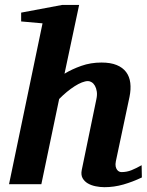

<svg xmlns="http://www.w3.org/2000/svg" viewBox="-20 -757 605 789"><path d="M563 -27.8Q525.4 -9.8 487.1 1.2Q448.7 12.2 409.2 12.2Q391.6 12.2 373.3 8.5Q355 4.9 340.8 -3.4Q326.7 -11.7 319.3 -25.1Q312 -38.6 315.9 -58.1L376 -349.1Q379.9 -367.2 377.7 -381.1Q375.5 -395 370.1 -404.5Q364.7 -414.1 356.9 -418.9Q349.1 -423.8 341.8 -423.8Q330.6 -423.8 316.4 -418.2Q302.2 -412.6 286.6 -402.6Q271 -392.6 254.6 -379.2Q238.3 -365.7 223.1 -350.1L149.9 0H17.1L154.8 -661.1L66.9 -668.9V-705.1L235.8 -736.8H305.2L245.1 -454.1Q275.4 -472.7 314 -486.3Q352.5 -500 397 -500Q434.6 -500 459.5 -489.7Q484.4 -479.5 498.3 -460.9Q512.2 -442.4 515.4 -416.3Q518.6 -390.1 512.2 -358.9L456.1 -94.2Q453.6 -81.5 455.3 -73.2Q457 -64.9 460.9 -59.6Q464.8 -54.2 469.7 -52Q474.6 -49.8 479 -49.8Q501 -49.8 520.3 -57.6Q539.6 -65.4 562 -78.1Z"/></svg>

Font: Charis SIL Viet
Style: Bold Italic
Weight: 700
Italic angle: -11°
Foundry: SIL International
Version: Version 5.000